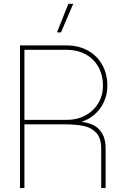

<svg xmlns="http://www.w3.org/2000/svg" viewBox="-20 -959 655 979"><path d="M82 -727.5H319.3Q379.4 -727.5 426.8 -701.9Q474.1 -676.3 500.7 -629.6Q527.3 -583 527.3 -521.5Q527.3 -479.5 511.5 -442.9Q495.6 -406.2 466.6 -379.2Q437.5 -352.1 398.9 -338.9V-336.9Q431.2 -333.5 457.8 -320.1Q484.4 -306.6 501.5 -277.6Q518.6 -248.5 518.6 -200.7V0H496.1V-200.7Q496.1 -255.4 470.2 -282.5Q444.3 -309.6 403.8 -317.4Q363.3 -325.2 300.8 -325.2H104.5V0H82ZM319.3 -347.7Q373 -347.7 415.3 -370.4Q457.5 -393.1 481.2 -432.9Q504.9 -472.7 504.9 -521.5Q504.9 -576.7 481.4 -618.2Q458 -659.7 415.8 -682.4Q373.5 -705.1 319.3 -705.1H104.5V-347.7ZM328.6 -939.5H353.5L291 -793.9H270.5Z"/></svg>

Font: Intratopia Thin
Style: Regular
Weight: 100
Designer: Rasmus Andersson
Foundry: rsms
Version: Version 3.000;Glyphs 3.2.3 (3260)